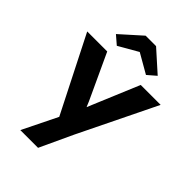

<svg xmlns="http://www.w3.org/2000/svg" viewBox="-292 -899 1248 1248"><g transform="rotate(45 332.5 -275.0)"><path d="M259 -10 -5 -531H179L307 -255Q325 -218 340 -180Q348 -201 368 -247L487 -531H670L410 2L304 230H141ZM139 -651 283 -780H379L523 -651L465 -601L331 -678L197 -601Z"/></g></svg>

Font: Lexend Exa HM Xlight
Style: Bold
Weight: 700
Designer: Bonnie Shaver-Troup, Thomas Jockin, Octavio Pardo
Foundry: Lexend
Version: Version 1.091